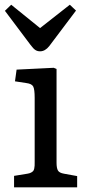

<svg xmlns="http://www.w3.org/2000/svg" viewBox="-20 -799 373 819"><path d="M150.9 -580.1Q139.6 -580.1 130.9 -585.7Q122.1 -591.3 109.9 -607.9L1 -752.9L27.8 -778.8L150.9 -679.2L277.8 -778.8L304.2 -753.9L189.9 -602.1Q172.4 -580.1 150.9 -580.1ZM40 0V-48.8L97.2 -58.1Q106.4 -59.6 112.3 -62.7Q118.2 -65.9 121.3 -69.3Q124.5 -72.8 126 -79.8Q127.4 -86.9 127.7 -92.3Q127.9 -97.7 127.9 -108.9V-381.8Q127.9 -417.5 121.8 -429.7Q115.7 -441.9 91.8 -444.8L43.9 -452.1L50.8 -502L209 -509.8L221.2 -504.9V-105Q221.2 -82 227.1 -71.8Q232.9 -61.5 252.9 -58.1L309.1 -47.9V0Z"/></svg>

Font: Literata Book
Style: Regular
Weight: 400
Designer: Latin by Veronika Burian and Jose Scaglione. Greek by Irene Vlachou. Cyrillic by Vera Evstafieva
Foundry: TypeTogether
Version: Version 2.003;PS 002.003;hotconv 1.0.88;makeotf.lib2.5.64775